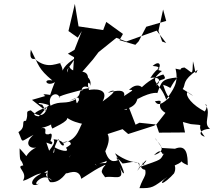

<svg xmlns="http://www.w3.org/2000/svg" viewBox="-20 -897 1103 990"><path d="M402 -737 364 -640 330 -620 362 -602 353 -473 407 -530 459 -590 488 -628 580 -702 631 -683 788 -739 837 -675 816 -683 797 -738 821 -848 837 -789 734 -759 695 -684 678 -666 596 -690 614 -722 528 -784 512 -742C470 -748 427 -755 385 -761L366 -877L333 -737L381 -703ZM249 -151C236 -154 264 -159 240 -170C265 -241 211 -187 231 -205C191 -198 239 -244 191 -236C271 -257 230 -266 250 -234C311 -265 356 -287 305 -309C348 -257 436 -255 476 -247C414 -319 364 -261 411 -269C390 -258 389 -171 301 -160C306 -165 375 -188 330 -115C370 -145 372 -150 338 -86C331 -82 408 -186 363 -181C347 -171 368 -163 320 -135C345 -106 283 -122 258 -140C270 -100 233 -82 280 -181C305 -109 341 -171 256 -179C278 -145 187 -100 245 -86L219 -162ZM633 -330C652 -331 601 -333 615 -331C697 -348 682 -392 692 -388C768 -428 798 -417 791 -416C814 -478 812 -489 895 -498C835 -425 884 -441 821 -460C843 -391 858 -386 861 -399C834 -381 800 -338 779 -375C846 -387 768 -355 833 -315L786 -255L699 -264L679 -254L638 -360ZM198 -357C170 -361 165 -377 240 -353C223 -412 280 -427 287 -393C263 -399 374 -426 405 -434C399 -407 392 -472 443 -443C350 -433 433 -409 339 -377C430 -426 351 -357 411 -310C412 -303 327 -258 412 -279L460 -309L503 -284C455 -350 469 -341 477 -357C451 -314 403 -322 421 -384C376 -409 380 -329 371 -386C321 -355 291 -381 241 -352C234 -370 205 -318 179 -297C144 -302 146 -316 224 -346C211 -289 171 -296 139 -328C106 -322 130 -316 114 -274C84 -276 119 -243 75 -216C102 -157 79 -163 153 -202C98 -155 138 -127 167 -137C92 -100 89 -26 156 -29C157 -25 147 -62 81 -132C82 -44 87 -89 100 -44C55 -39 127 -10 98 35C126 31 168 -4 193 -2C124 31 139 76 183 49C135 70 203 -18 249 34C179 -4 254 -9 208 -6C248 -36 204 -1 238 42C293 50 324 -14 322 -4C319 4 387 -38 399 25C454 -9 478 -30 548 -58C459 -51 465 -59 479 -43C451 -66 441 -57 493 -120C499 -158 488 -95 405 -172C460 -97 390 -97 490 -130C459 -90 427 -81 429 -41C452 -50 500 -51 531 -68C504 2 535 -68 510 -29C500 -8 504 -9 522 17C565 6 629 44 597 -37C621 21 639 9 573 -107C685 -26 715 -90 691 -21C717 -65 692 -23 733 -21C692 -88 768 -11 714 -59C748 12 722 2 699 73C768 74 767 70 843 15C790 55 817 66 884 -10C858 15 893 -6 881 -44C951 -73 882 -73 948 -45C948 -95 944 -156 882 -130L816 -134L780 -185C787 -164 856 -124 774 -97C824 -148 811 -80 828 -110C802 -68 825 -80 695 -34C744 -59 753 -108 689 -17C722 -87 642 -55 612 -54C588 -82 569 -98 588 -71C553 -56 535 -78 523 -117C537 -148 548 -181 535 -206L612 -231L641 -206L775 -249L785 -257L800 -213L934 -214L923 -268L964 -257C1057 -248 977 -264 1036 -192C996 -204 1014 -231 1063 -233C1025 -260 1068 -304 1044 -350C1029 -370 1060 -358 1036 -322C979 -335 967 -316 1038 -321C971 -355 934 -403 946 -422C977 -399 999 -391 922 -438C940 -462 915 -480 999 -537C984 -499 990 -528 975 -581C972 -498 974 -523 931 -549C893 -545 933 -531 885 -543C904 -469 871 -433 837 -383C805 -479 738 -470 815 -531C761 -540 833 -551 767 -557C814 -598 817 -537 771 -525C825 -541 801 -569 755 -494C765 -500 828 -501 787 -455C796 -504 851 -473 822 -513C782 -501 743 -480 701 -437C737 -429 695 -486 645 -433C682 -437 650 -423 620 -402C612 -386 654 -455 536 -418C562 -438 601 -438 509 -374C547 -444 461 -438 439 -433C422 -489 450 -470 444 -452C454 -478 435 -497 434 -497C429 -553 353 -506 336 -557C310 -470 332 -498 368 -463C302 -548 324 -522 367 -597C314 -561 301 -543 287 -489C331 -554 262 -578 307 -572C282 -580 230 -531 158 -594C158 -594 128 -582 139 -641C181 -559 177 -543 250 -482C195 -493 222 -444 267 -476C263 -486 235 -392 238 -408C258 -403 179 -421 214 -402L145 -382L218 -324Z"/></svg>

Font: Hussar Lance
Style: ExBdObl
Weight: 700
Foundry: Cannot Into Space Fonts, PlusOne Fonts
Version: Version 2.270